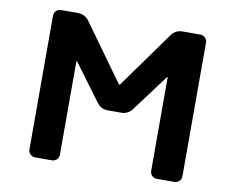

<svg xmlns="http://www.w3.org/2000/svg" viewBox="-79 -860 1159 945"><g transform="rotate(10 500.0 -388.0)"><path d="M761.7 -19.5Q747.1 -19.5 736.8 -29.3Q726.6 -39.1 726.6 -53.7V-520.5Q726.6 -521.5 725.6 -522Q724.6 -522.5 723.6 -521.5L585.9 -336.9Q565.4 -309.6 531.2 -309.6H464.8Q430.7 -309.6 410.2 -336.9L273.4 -521.5Q272.5 -521.5 271.5 -521.5Q270.5 -521.5 270.5 -520.5V-53.7Q270.5 -39.1 260.3 -29.3Q250 -19.5 235.4 -19.5H152.3Q138.7 -19.5 128.4 -29.3Q118.2 -39.1 118.2 -53.7V-721.7Q118.2 -736.3 128.4 -746.1Q138.7 -755.9 152.3 -755.9H236.3Q271.5 -755.9 292 -728.5L496.1 -445.3Q497.1 -444.3 499 -444.3Q501 -444.3 502 -445.3L705.1 -728.5Q725.6 -755.9 760.7 -755.9H848.6Q862.3 -755.9 872.6 -746.1Q882.8 -736.3 882.8 -721.7V-53.7Q882.8 -39.1 872.6 -29.3Q862.3 -19.5 848.6 -19.5Z"/></g></svg>

Font: Rounded-L Mgen+ 1mn bold
Style: Bold
Weight: 700
Designer: [Source Han Sans]
Ryoko NISHIZUKA  (kana & ideographs); Paul D. Hunt (Latin, Greek & Cyrillic); Wenlong ZHANG  (bopomofo
Version: Version 1.059.20150602